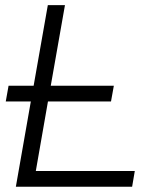

<svg xmlns="http://www.w3.org/2000/svg" viewBox="-20 -713 626 733"><path d="M2 -325.7H97.7L40.5 0H484.4L494.6 -60.1H116.7L163.1 -325.7H403.8L414.6 -385.7H173.8L228 -693.4H162.6L108.4 -385.7H12.7Z"/></svg>

Font: Cascadia Mono PL Light
Style: Italic
Weight: 300
Italic angle: -10°
Monospace: yes
Designer: Aaron Bell
Foundry: Saja Typeworks
Version: Version 2404.023